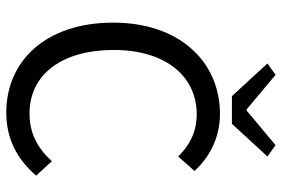

<svg xmlns="http://www.w3.org/2000/svg" viewBox="-163 -722 897 611"><g transform="rotate(90 285.5 -416.5)"><path d="M338 12C422 12 486 -22 539 -83L493 -133C451 -87 404 -62 341 -62C217 -62 139 -165 139 -330C139 -493 221 -594 344 -594C400 -594 443 -571 478 -535L524 -587C485 -630 423 -668 343 -668C176 -668 52 -539 52 -328C52 -114 174 12 338 12ZM286 -706H374L478 -819L442 -845L332 -753H328L218 -845L182 -819Z"/></g></svg>

Font: DAIFUKU Sans
Style: Regular
Weight: 400
Designer: Original font ‘Source Han Sans JP’ : Paul D. Hunt
Foundry: Daifuku
Version: Version 1.000